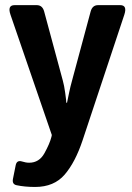

<svg xmlns="http://www.w3.org/2000/svg" viewBox="-20 -533 523 758"><path d="M21.5 -474.6Q8.3 -512.7 37.6 -512.7H125Q147.5 -512.7 154.3 -487.8L228 -214.8Q233.4 -195.8 237.5 -165.8Q241.7 -135.7 241.7 -127.4H244.6Q250.5 -153.3 253.2 -168.7Q255.9 -184.1 268.1 -228.5L337.9 -487.8Q344.7 -512.7 367.2 -512.7H454.6Q483.4 -512.7 470.7 -474.6L306.2 20.5Q277.3 107.4 235.4 156.2Q193.4 205.1 118.7 205.1Q77.6 205.1 45.4 198.2Q26.9 194.3 31.2 172.9L42 119.1Q46.4 98.1 66.9 104.5Q82 109.4 95.2 109.4Q134.8 109.4 155.5 71.8Q176.3 34.2 183.1 7.3L184.6 0Z"/></svg>

Font: Istok Web
Style: Bold
Weight: 700
Designer: Andrey V. Panov
Foundry: Andrey V. Panov
Version: Version 1.0.2g